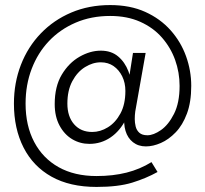

<svg xmlns="http://www.w3.org/2000/svg" viewBox="-20 -729 810 758"><path d="M246 -320Q246 -372 265.5 -408.5Q285 -445 315.5 -464Q346 -483 378 -483Q407 -483 428.5 -468Q450 -453 462.5 -427.5Q475 -402 475 -370Q475 -317 455.5 -281Q436 -245 406 -226.5Q376 -208 344 -208Q299 -208 272.5 -238.5Q246 -269 246 -320ZM196 -318Q196 -269 215 -233.5Q234 -198 265 -179.5Q296 -161 333 -161Q379 -161 416.5 -186.5Q454 -212 477.5 -259Q501 -306 501 -369Q501 -411 487 -447.5Q473 -484 446 -506.5Q419 -529 378 -529Q336 -529 294 -505Q252 -481 224 -434.5Q196 -388 196 -318ZM35 -320Q35 -221 73 -146.5Q111 -72 183.5 -31.5Q256 9 361 9Q447 9 502 -8Q557 -25 602 -50L578 -89Q533 -61 479.5 -47.5Q426 -34 361 -34Q274 -34 211.5 -69Q149 -104 115 -168.5Q81 -233 81 -320Q81 -394 105 -457Q129 -520 173 -566.5Q217 -613 278.5 -639.5Q340 -666 415 -666Q482 -666 533.5 -643Q585 -620 619.5 -580.5Q654 -541 671.5 -492Q689 -443 689 -390Q689 -323 667 -279.5Q645 -236 615.5 -215.5Q586 -195 562 -195Q541 -195 530 -205Q519 -215 515.5 -230Q512 -245 512 -259Q512 -265 512.5 -274.5Q513 -284 514 -289L555 -520H505L467 -278H472Q467 -241 475.5 -212.5Q484 -184 505 -167.5Q526 -151 556 -151Q584 -151 615 -164.5Q646 -178 673.5 -206.5Q701 -235 718 -280.5Q735 -326 735 -390Q735 -450 714.5 -507Q694 -564 653.5 -609.5Q613 -655 553.5 -682Q494 -709 415 -709Q331 -709 261.5 -679.5Q192 -650 141 -597Q90 -544 62.5 -473Q35 -402 35 -320Z"/></svg>

Font: Jost Light
Style: Regular
Weight: 300
Version: Version 3.710